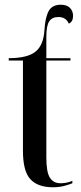

<svg xmlns="http://www.w3.org/2000/svg" viewBox="-20 -782 343 812"><path d="M204 10Q140 10 108.5 -24Q77 -58 77 -145V-526H17V-536Q95 -536 129.5 -563Q164 -590 168 -655Q171 -707 185.5 -734.5Q200 -762 237 -762Q263 -762 276 -748.5Q289 -735 289 -715Q289 -690 271 -682Q259 -710 227 -710Q200 -710 188 -691.5Q176 -673 176 -627V-536H278V-526H176V-115Q176 -54 191 -30.5Q206 -7 236 -7Q247 -7 259 -9Q271 -11 286 -17V-7Q274 -2 252.5 4Q231 10 204 10Z"/></svg>

Font: Noto Serif Display ExtraCondensed Medium
Style: Regular
Weight: 500
Width: 2
Designer: Monotype Design Team
Foundry: Monotype Imaging Inc.
Version: Version 2.009